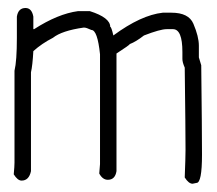

<svg xmlns="http://www.w3.org/2000/svg" viewBox="-20 -474 540 478"><path d="M43.5 -454.1Q59.1 -454.1 63 -432.6V-401.4H64.9Q124 -439.5 174.3 -446.3H203.6Q254.4 -430.2 254.4 -407.2Q257.3 -407.2 262.2 -385.7Q331.1 -436.5 385.3 -442.4H406.7Q449.7 -442.4 461.4 -415Q475.1 -382.8 475.1 -360.4V-331.1L481 -311.5Q482.9 -147.9 482.9 -88.9Q482.9 -18.6 469.2 -18.6L459.5 -16.6Q449.7 -16.6 439.9 -32.2Q441.9 -83 441.9 -100.6Q441.9 -149.9 439.9 -305.7Q434.1 -318.8 434.1 -327.1V-344.7Q434.1 -401.4 410.6 -401.4H395Q378.9 -401.4 338.4 -385.7Q318.4 -370.1 303.2 -364.3Q303.2 -362.3 270 -340.8V-47.9Q266.6 -26.4 248.5 -26.4Q235.4 -26.4 227.1 -42L229 -65.4V-338.9Q222.7 -399.4 207.5 -399.4Q194.8 -405.3 189.9 -405.3H188Q133.8 -397.5 111.8 -379.9Q84 -365.7 63 -346.7Q61 -310.5 57.1 -293.9V-47.9Q52.2 -24.4 33.7 -24.4Q23.9 -24.4 14.2 -40Q16.1 -59.6 16.1 -69.3V-297.9Q22 -322.3 22 -379.9V-432.6Q25.4 -454.1 43.5 -454.1Z"/></svg>

Font: CEF Fonts CJK Mono
Style: Regular
Weight: 400
Designer: PartyBoss (派对大魔王)
Version: Release 2.25